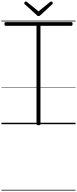

<svg xmlns="http://www.w3.org/2000/svg" viewBox="-20 -1701 1055 2629"><path d="M507 14Q480 14 480 -5V-1348H57Q50 -1348 45.5 -1353.5Q41 -1359 41 -1373Q41 -1387 45.5 -1392.5Q50 -1398 57 -1398H957Q965 -1398 969.5 -1392.5Q974 -1387 974 -1373Q974 -1360 969.5 -1354Q965 -1348 957 -1348H534V-5Q534 5 528 9.5Q522 14 507 14ZM681 -1681Q688 -1681 695.5 -1673.5Q703 -1666 703 -1657Q703 -1655 702 -1652Q701 -1649 698 -1645L533 -1493Q527 -1488 522 -1484.5Q517 -1481 507 -1481Q498 -1481 493 -1484.5Q488 -1488 483 -1494L317 -1645Q314 -1649 313 -1652.5Q312 -1656 312 -1658Q312 -1667 319.5 -1674Q327 -1681 335 -1681Q339 -1681 342.5 -1678.5Q346 -1676 351 -1673L507 -1545L664 -1673Q668 -1676 672 -1678.5Q676 -1681 681 -1681ZM0 898H1015V908H0ZM0 -20H1015V0H0ZM0 -505H1015V-500H0ZM0 -1418H1015V-1408H0Z"/></svg>

Font: Playwrite FR Trad Guides
Style: Regular
Weight: 400
Designer: Veronika Burian, José Scaglione
Foundry: TypeTogether
Version: Version 1.003